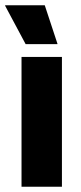

<svg xmlns="http://www.w3.org/2000/svg" viewBox="-30 -707 306 727"><path d="M51.5 0V-491.5H204.5V0ZM139.5 -687 187.5 -541.5V-540H67L-10.5 -685V-687Z"/></svg>

Font: Anek Tamil Medium
Style: Bold
Weight: 700
Version: Version 1.003